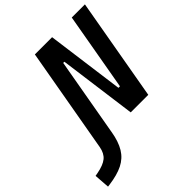

<svg xmlns="http://www.w3.org/2000/svg" viewBox="-380 -842 1224 1224"><g transform="rotate(-45 232.5 -230.0)"><path d="M314.9 0 244.1 -527.3H233.4L141.1 -3.9L140.1 2.9Q127.4 77.1 99.1 123.8Q70.8 170.4 21 195.3Q-28.8 220.2 -106.9 230.5L-122.1 232.4L-129.9 127.9L-108.9 124Q-48.3 112.8 -19 88.9Q10.3 64.9 19 16.1L23.9 -12.2L144 -693.4H299.3L370.1 -166H383.8L476.6 -693.4H595.2L473.1 0Z"/></g></svg>

Font: CaskaydiaCove NFP SemiBold
Style: Italic
Weight: 600
Italic angle: -10°
Designer: Aaron Bell
Foundry: Saja Typeworks
Version: Version 2111.001; VTT 6.35;Nerd Fonts 3.1.1